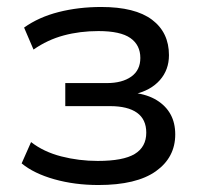

<svg xmlns="http://www.w3.org/2000/svg" viewBox="-20 -521 579 550"><path d="M262 9Q194 9 135.5 -7.5Q77 -24 42 -53L69 -114Q105 -86 155.5 -73Q206 -60 260 -60Q333 -60 366 -80Q399 -100 399 -141Q399 -179 372.5 -198Q346 -217 295 -217H167V-283H286Q330 -283 356 -301.5Q382 -320 382 -355Q382 -392 353.5 -412Q325 -432 262 -432Q209 -432 162.5 -419.5Q116 -407 76 -379L49 -442Q91 -472 148 -486.5Q205 -501 270 -501Q367 -501 415.5 -464.5Q464 -428 464 -363Q464 -321 438 -291.5Q412 -262 365 -251V-255Q403 -250 429 -234Q455 -218 468.5 -193.5Q482 -169 482 -136Q482 -70 426.5 -30.5Q371 9 262 9Z"/></svg>

Font: Nunito Sans 9pt
Style: Regular
Weight: 400
Version: Version 3.101;gftools[0.9.27]